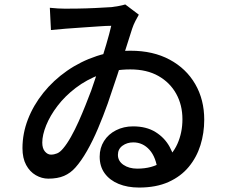

<svg xmlns="http://www.w3.org/2000/svg" viewBox="-20 -795 1040 863"><path d="M204 -760Q222 -758 240.5 -757Q259 -756 272 -756Q292 -756 329.5 -756.5Q367 -757 409 -759Q451 -761 481 -763Q497 -765 513.5 -768Q530 -771 543 -775L604 -729Q597 -717 588.5 -700.5Q580 -684 574 -666Q563 -633 546 -578Q529 -523 507.5 -458Q486 -393 464 -329Q444 -273 420.5 -217.5Q397 -162 371 -116.5Q345 -71 319 -42Q297 -17 268 -4.5Q239 8 197 8Q168 8 141 -7.5Q114 -23 97.5 -53.5Q81 -84 81 -129Q81 -195 105.5 -258.5Q130 -322 175 -378Q220 -434 281 -476.5Q342 -519 414.5 -543Q487 -567 567 -567Q668 -567 742.5 -527Q817 -487 857.5 -417Q898 -347 898 -257Q898 -197 881 -142.5Q864 -88 828.5 -45Q793 -2 737.5 23Q682 48 605 48Q553 48 513 31.5Q473 15 450.5 -16Q428 -47 428 -91Q428 -130 447.5 -161Q467 -192 501.5 -209.5Q536 -227 578 -227Q638 -227 679 -201.5Q720 -176 742.5 -135Q765 -94 770 -45L689 -24Q682 -88 652 -121.5Q622 -155 579 -155Q551 -155 530.5 -140Q510 -125 510 -99Q510 -71 535 -54Q560 -37 597 -37Q664 -37 709.5 -67.5Q755 -98 777.5 -148.5Q800 -199 800 -259Q800 -323 772 -373.5Q744 -424 692 -453.5Q640 -483 566 -483Q492 -483 430.5 -460Q369 -437 320.5 -400Q272 -363 238.5 -319Q205 -275 187.5 -231.5Q170 -188 170 -154Q170 -128 182 -114Q194 -100 209 -100Q223 -100 236.5 -105.5Q250 -111 264 -128Q281 -148 299 -180Q317 -212 333.5 -249Q350 -286 364.5 -322.5Q379 -359 390 -388Q408 -439 425.5 -492.5Q443 -546 457.5 -595Q472 -644 480 -679Q459 -679 425 -676.5Q391 -674 351.5 -671.5Q312 -669 275 -666Q238 -663 209 -660Z"/></svg>

Font: Noto Sans KR Medium
Style: Regular
Weight: 500
Designer: Ryoko NISHIZUKA  (kana, bopomofo & ideographs); Paul D. Hunt (Latin, Greek & Cyrillic); Sandoll Communications , Soo-you
Foundry: Adobe
Version: Version 2.004-H2;hotconv 1.0.118;makeotfexe 2.5.65603